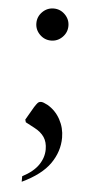

<svg xmlns="http://www.w3.org/2000/svg" viewBox="-50 -491 350 728"><g transform="rotate(5 125.0 -127.5)"><path d="M125 -338Q100 -338 82 -356Q64 -374 64 -399Q64 -424 82 -442Q100 -460 125 -460Q150 -460 168 -442Q186 -424 186 -399Q186 -374 168 -356Q150 -338 125 -338ZM61 205V184Q103 162 122 134Q141 106 141 75Q141 47 128.5 28.5Q116 10 91 -3L57 -21L54 -31L83 -81Q90 -92 95 -97.5Q100 -103 108 -103Q116 -103 133 -94Q164 -76 181.5 -44Q199 -12 199 25Q199 78 167 124Q135 170 61 205Z"/></g></svg>

Font: Spectral SC
Style: Regular
Weight: 400
Designer: Jean-Baptiste Levee
Foundry: Production Type
Version: Version 2.001